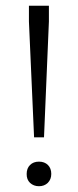

<svg xmlns="http://www.w3.org/2000/svg" viewBox="-20 -643 273 671"><path d="M159.2 -35.2Q159.2 -16.1 147 -3.9Q134.8 7.8 116.2 7.8Q97.7 7.8 85 -3.9Q72.8 -15.6 73.2 -35.2Q73.2 -54.7 85 -66.4Q96.7 -78.1 116.2 -78.1Q135.7 -78.1 147.5 -66.4Q159.2 -54.7 159.2 -35.2ZM81.1 -623H150.9V-567.9L133.8 -163.1H99.1L81.1 -567.9Z"/></svg>

Font: Yrsa-Light
Style: Regular
Weight: 300
Designer: Anna Giedrys (Yrsa+Rasa design), David Brezina (Yrsa art-direction, Rasa art-direction, design)
Foundry: Rosetta Type Foundry
Version: Version 1.001;PS 1.1;hotconv 1.0.88;makeotf.lib2.5.647800